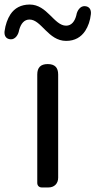

<svg xmlns="http://www.w3.org/2000/svg" viewBox="-72 -825 421 845"><path d="M184 -271V-497C184 -528 169 -543 138 -543C107 -543 92 -528 92 -497V-20C92 -8 100 0 112 0H138H141C167 0 184 -17 184 -43ZM303 -689C316 -709 325 -734 328 -763C330 -783 321 -797 301 -798C281 -799 267 -778 264 -758C257 -730 242 -712 219 -712C166 -712 136 -805 59 -805C20 -805 -8 -789 -26 -762C-39 -742 -48 -717 -52 -687C-54 -667 -45 -653 -25 -652C-5 -651 9 -672 12 -692C20 -722 35 -739 58 -739C110 -739 140 -645 219 -645C258 -645 285 -662 303 -689Z"/></svg>

Font: GenSenRounded2 TW R
Style: Regular
Weight: 400
Version: Version 2.100;PS 2.1;hotconv 16.6.51;makeotf.lib2.5.65220 DE